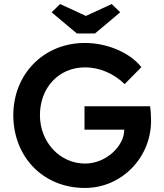

<svg xmlns="http://www.w3.org/2000/svg" viewBox="-20 -922 811 952"><path d="M401 10C583 10 729 -140 729 -323C729 -342 728 -372 724 -395H399V-279H596V-278C596 -198 506 -111 402 -111C276 -111 178 -218 178 -351C178 -486 270 -588 402 -588C471 -588 543 -559 598 -505L681 -589C627 -658 516 -709 401 -709C196 -709 46 -554 46 -351C46 -146 192 10 401 10ZM236 -861 361 -756H451L576 -861L534 -902L406 -843L278 -902Z"/></svg>

Font: Easer Grotesk Medium
Style: Regular
Weight: 500
Designer: Boardeaser, Bonnie Shaver-Troup, Thomas Jockin
Foundry: Lexend
Version: Version 1.001;Glyphs 3.1.2 (3151)